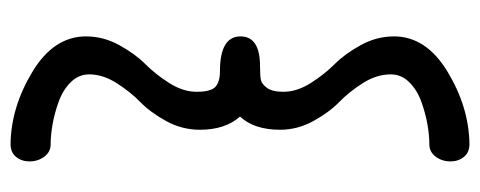

<svg xmlns="http://www.w3.org/2000/svg" viewBox="-293 -459 910 364"><g transform="rotate(90 162.0 -277.0)"><path d="M49 15Q49 -18 65.5 -48Q82 -78 101.5 -97.5Q121 -117 137.5 -143Q154 -169 154 -195Q154 -222 144.5 -230.5Q135 -239 115 -239Q49 -239 49 -278Q49 -315 106 -315Q123 -315 131 -316.5Q139 -318 146.5 -328Q154 -338 154 -359Q154 -385 137.5 -411Q121 -437 101.5 -456.5Q82 -476 65.5 -506Q49 -536 49 -569Q49 -630 116 -670.5Q183 -711 253 -712Q269 -712 277.5 -701.5Q286 -691 286 -676Q286 -660 277 -648Q268 -636 254 -636Q237 -636 216.5 -632.5Q196 -629 173.5 -621Q151 -613 136 -598Q121 -583 121 -563Q121 -536 137.5 -510Q154 -484 173.5 -465Q193 -446 209.5 -416Q226 -386 226 -353Q226 -304 201 -277Q226 -249 226 -201Q226 -167 209.5 -137Q193 -107 173.5 -88Q154 -69 137.5 -43Q121 -17 121 9Q121 29 136 44Q151 59 173.5 67Q196 75 216.5 78.5Q237 82 254 82Q268 82 277 94Q286 106 286 122Q286 137 277.5 147.5Q269 158 253 158Q183 157 116 116.5Q49 76 49 15Z"/></g></svg>

Font: Happy Monkey
Style: Regular
Weight: 400
Version: Version 1.001